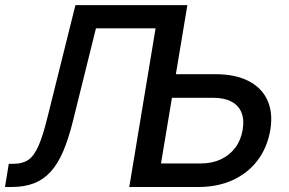

<svg xmlns="http://www.w3.org/2000/svg" viewBox="-20 -748 1155 768"><path d="M0 0 15.1 -92.8H34.7Q69.8 -92.8 93 -108.4Q116.2 -124 134 -164.6Q151.9 -205.1 170.4 -280.8L281.7 -727.5H634.3L619.1 -634.8H363.8L271.5 -262.7Q253.9 -192.4 232.7 -142.6Q211.4 -92.8 182.9 -61.3Q154.3 -29.8 116 -14.9Q77.6 0 25.9 0ZM648.9 -451.2H841.8Q920.9 -451.2 973.9 -424.1Q1026.9 -397 1049.6 -347.2Q1072.3 -297.4 1061.5 -229.5Q1049.8 -159.2 1011.2 -107.7Q972.7 -56.2 912.1 -28.1Q851.6 0 772.5 0H497.1L617.7 -727.5H729.5L624 -94.2H783.2Q828.1 -94.2 863.3 -110.6Q898.4 -127 921.1 -157.2Q943.8 -187.5 950.7 -229Q957.5 -269.5 945.8 -298.1Q934.1 -326.7 905.3 -341.8Q876.5 -356.9 831.5 -356.9H633.8Z"/></svg>

Font: Inter Medium
Style: Italic
Weight: 500
Italic angle: -9.3988°
Designer: Rasmus Andersson
Foundry: rsms
Version: Version 4.001;git-66647c0bb